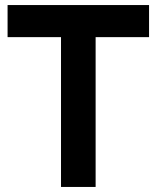

<svg xmlns="http://www.w3.org/2000/svg" viewBox="-20 -740 620 760"><path d="M221.5 0V-593H10V-720H570V-593H358.5V0Z"/></svg>

Font: Vela Sans ExtBd
Style: Regular
Weight: 800
Designer: Principal design: Mikhail Sharanda - project Manrope.
Design modification: Ravid Balaliev
Foundry: Mikhail Sharanda
Version: Version 1.001